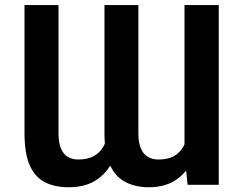

<svg xmlns="http://www.w3.org/2000/svg" viewBox="-20 -748 983 777"><path d="M726.6 -120.6V-727.5H865.2V0H739.3ZM741.7 -246.1 788.6 -247.1Q788.6 -173.3 765.9 -115.2Q743.2 -57.1 697.5 -23.7Q651.9 9.8 582 9.8Q528.3 9.8 487.8 -11.2Q447.3 -32.2 425 -80.1Q402.8 -127.9 402.8 -209.5V-727.5H540V-209.5Q540 -169.9 550.5 -146.2Q561 -122.6 579.3 -112.5Q597.7 -102.5 620.1 -102.5Q667.5 -102.5 693.8 -122.6Q720.2 -142.6 731.2 -175.5Q742.2 -208.5 741.7 -246.1ZM418.9 -246.1 466.8 -247.1Q467.3 -172.4 444.3 -114.3Q421.4 -56.2 375.2 -23.2Q329.1 9.8 258.3 9.8Q200.2 9.8 160.2 -11.5Q120.1 -32.7 99.6 -80.8Q79.1 -128.9 79.1 -209.5V-727.5H216.8V-209.5Q216.8 -169.9 227.1 -146.2Q237.3 -122.6 255.4 -112.5Q273.4 -102.5 295.9 -102.5Q334.5 -102.5 358.4 -115.7Q382.3 -128.9 395.5 -150.1Q408.7 -171.4 413.8 -196.8Q418.9 -222.2 418.9 -246.1Z"/></svg>

Font: Inter
Style: 650
Weight: 650
Designer: Rasmus Andersson
Foundry: rsms
Version: Version 4.001;git-66647c0bb